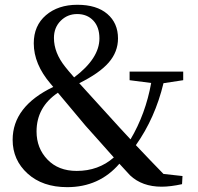

<svg xmlns="http://www.w3.org/2000/svg" viewBox="-20 -773 834 808"><path d="M302.7 -53.7Q394.5 -53.7 459 -110.4Q440.4 -130.9 400.9 -175.8Q361.3 -220.7 339.8 -244.1Q282.2 -313.5 223.6 -382.8Q133.8 -322.3 133.8 -219.7Q133.8 -149.4 179.7 -101.6Q225.6 -53.7 302.7 -53.7ZM304.7 -713.9Q263.7 -713.9 235.4 -685.5Q207 -657.2 207 -613.3Q207 -550.8 254.9 -491.2Q264.6 -478.5 292 -447.3Q398.4 -527.3 398.4 -611.3Q398.4 -659.2 372.6 -686.5Q346.7 -713.9 304.7 -713.9ZM751 -435.5 668 -422.9Q632.8 -276.4 551.8 -162.1Q618.2 -91.8 668 -41L748 -32.2L746.1 2Q697.3 12.7 660.2 12.7Q578.1 12.7 527.3 -35.2Q496.1 -68.4 482.4 -84Q397.5 14.6 262.7 14.6Q159.2 14.6 96.2 -42.5Q33.2 -99.6 33.2 -184.6Q33.2 -325.2 204.1 -407.2L193.4 -419.9Q122.1 -502.9 122.1 -590.8Q122.1 -665 173.3 -709Q224.6 -752.9 305.7 -752.9Q386.7 -752.9 431.6 -714.4Q476.6 -675.8 476.6 -611.3Q476.6 -554.7 437.5 -509.8Q398.4 -464.8 313.5 -422.9Q337.9 -396.5 416.5 -309.6Q495.1 -222.7 529.3 -186.5Q592.8 -293.9 616.2 -423.8L525.4 -435.5V-471.7H751Z"/></svg>

Font: GenYoMin TW TTF SemiBold
Style: Regular
Weight: 600
Version: Version 1.300